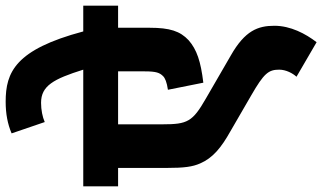

<svg xmlns="http://www.w3.org/2000/svg" viewBox="-250 -686 1138 678"><g transform="rotate(-90 319.0 -347.0)"><path d="M638 -499V-622H547C483 -862 403 -896 299 -896C256 -896 220 -889 187 -875L227 -758C245 -766 270 -771 295 -771C355 -771 379 -727 412 -622H0V-499H65V-327C65 -266 69 -236 81 -209C100 -165 136 -135 195 -102L321 -29C399 16 412 32 412 70C412 94 399 118 387 131L509 202C539 163 567 110 567 53C567 -5 550 -51 462 -101L310 -189C228 -236 219 -254 219 -342V-499H406V-405C406 -364 401 -352 389 -340C382 -333 368 -327 341 -323L366 -198C441 -207 483 -221 516 -250C548 -280 560 -316 560 -388V-499Z"/></g></svg>

Font: Noto Sans Devanagari UI ExtraBold
Style: Regular
Weight: 800
Designer: Jelle Bosma - Monotype Design Team
Foundry: Monotype Imaging Inc.
Version: Version 2.003